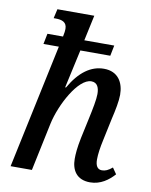

<svg xmlns="http://www.w3.org/2000/svg" viewBox="-86 -824 705 897"><g transform="rotate(10 266.5 -375.0)"><path d="M403 10C453 10 490 -18 517 -48L497 -77C478 -61 464 -55 448 -55C426 -55 417 -73 417 -101C417 -126 422 -160 430 -196L452 -300C462 -342 471 -387 471 -417C471 -474 444 -524 376 -524C315 -524 261 -486 216 -407H212L252 -589H394L404 -639H262L288 -760H113L103 -716H112C143 -716 166 -708 166 -676C166 -668 165 -657 161 -639H87L77 -589H150L25 0H126L174 -228C194 -321 266 -456 328 -456C358 -456 366 -430 366 -402C366 -376 357 -331 346 -280L326 -187C316 -138 314 -109 314 -86C314 -33 339 10 403 10Z"/></g></svg>

Font: Noto Serif Condensed Medium
Style: Italic
Weight: 500
Width: 3
Italic angle: -12°
Designer: Monotype Design Team
Foundry: Monotype Imaging Inc.
Version: Version 2.013